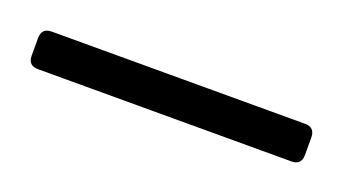

<svg xmlns="http://www.w3.org/2000/svg" viewBox="-34 -108 318 178"><g transform="rotate(20 125.0 -18.5)"><path d="M-9.8 -9.8V-26.9Q-9.8 -37.1 0 -37.1H250Q259.8 -37.1 259.8 -26.9V-9.8Q259.8 0 250 0H0Q-9.8 0 -9.8 -9.8Z"/></g></svg>

Font: Wesal
Style: Regular
Weight: 300
Designer: Ahmed zaza
Foundry: Ahmed zaza
Version: Version 2.01